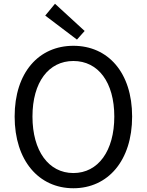

<svg xmlns="http://www.w3.org/2000/svg" viewBox="-20 -990 782 1023"><path d="M371 13C555 13 684 -134 684 -369C684 -604 555 -746 371 -746C187 -746 58 -604 58 -369C58 -134 187 13 371 13ZM371 -68C239 -68 153 -186 153 -369C153 -552 239 -665 371 -665C503 -665 589 -552 589 -369C589 -186 503 -68 371 -68ZM390 -779 431 -825 273 -970 221 -907Z"/></svg>

Font: GenYoGothic2 TW R
Style: Regular
Weight: 400
Version: Version 2.100;PS 2.1;hotconv 16.6.51;makeotf.lib2.5.65220 DE